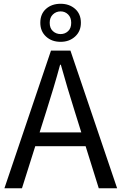

<svg xmlns="http://www.w3.org/2000/svg" viewBox="-20 -1003 648 1023"><path d="M3.6 0 251.7 -733.4H355.3L604 0H506.2L377.9 -410.4Q358 -472.5 340.1 -533.4Q322.3 -594.3 304.2 -658H300.2Q282.9 -593.9 264.6 -533.2Q246.2 -472.5 226.7 -410.4L97.1 0ZM133.1 -224.1V-297.4H471.2V-224.1ZM303 -780.1Q255.6 -780.1 225.2 -808.3Q194.8 -836.4 194.8 -881.7Q194.8 -928.6 225.2 -955.8Q255.6 -982.9 303 -982.9Q349.2 -982.9 380.1 -955.8Q411 -928.6 411 -881.7Q411 -836.4 380.1 -808.3Q349.2 -780.1 303 -780.1ZM303 -821.5Q326.3 -821.5 342.8 -837Q359.4 -852.4 359.4 -881.7Q359.4 -909.8 342.8 -926.1Q326.3 -942.3 303 -942.3Q279.1 -942.3 262 -926.1Q244.8 -909.8 244.8 -881.7Q244.8 -852.4 262 -837Q279.1 -821.5 303 -821.5Z"/></svg>

Font: Noto Sans HK Thin
Style: Regular
Weight: 100
Designer: Ryoko NISHIZUKA 西塚涼子 (kana, bopomofo & ideographs); Paul D. Hunt (Latin, Greek & Cyrillic); Sandoll Communications 산돌커뮤니
Foundry: Adobe
Version: Version 2.004-H2;hotconv 1.0.118;makeotfexe 2.5.65603